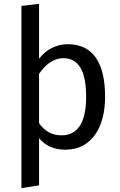

<svg xmlns="http://www.w3.org/2000/svg" viewBox="-20 -770 626 1003"><path d="M300 -63C252 -63 211 -86 184 -127V-384C212 -426 255 -466 311 -466C390 -466 430 -401 430 -264C430 -126 384 -63 300 -63ZM334 -539C276 -539 222 -513 184 -463V-750L92 -739V213L184 198V-48C218 -7 265 12 322 12C458 12 529 -104 529 -264C529 -430 474 -539 334 -539Z"/></svg>

Font: Fira Math
Style: Regular
Weight: 400
Designer: Xiangdong Zeng
Foundry: Xiangdong Zeng
Version: Version 0.3.4